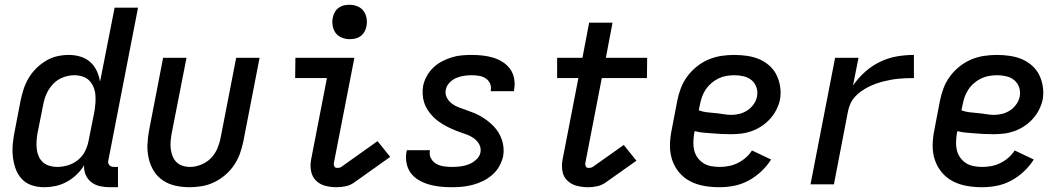

<svg xmlns="http://www.w3.org/2000/svg" viewBox="-20 -772 4440 804"><path d="M165 12Q137 12 112 3.5Q87 -5 70 -24Q53 -43 44.5 -68Q36 -93 33.5 -119.5Q31 -146 34 -174Q37 -202 43 -230L66 -350Q71 -374 78.5 -397.5Q86 -421 99 -443.5Q112 -466 131 -485Q150 -504 172.5 -517.5Q195 -531 219.5 -536.5Q244 -542 268 -542Q293 -542 316.5 -535Q340 -528 357.5 -512.5Q375 -497 385 -475.5Q395 -454 399 -430L460 -740H558L434 -102Q432 -96 433 -90.5Q434 -85 437.5 -81Q441 -77 446 -75Q451 -73 457 -73H474V12H440Q419 12 398.5 7.5Q378 3 362.5 -9Q347 -21 339 -39.5Q331 -58 332 -80Q319 -58 300 -40Q281 -22 258.5 -10Q236 2 212 7Q188 12 165 12ZM220 -73Q242 -73 265 -80Q288 -87 307 -102.5Q326 -118 336.5 -139.5Q347 -161 351 -183L375 -303Q378 -321 379.5 -339Q381 -357 379.5 -374.5Q378 -392 371.5 -407.5Q365 -423 354 -434.5Q343 -446 326 -451.5Q309 -457 291 -457Q268 -457 244 -448Q220 -439 202.5 -420.5Q185 -402 175 -379.5Q165 -357 161 -334L137 -214Q134 -197 133 -180Q132 -163 134 -147Q136 -131 142.5 -116.5Q149 -102 160.5 -92Q172 -82 187.5 -77.5Q203 -73 220 -73Z M774 12Q743 12 714 5.5Q685 -1 661.5 -17Q638 -33 623.5 -57Q609 -81 602.5 -109.5Q596 -138 597.5 -168.5Q599 -199 605 -230L663 -530H761L699 -214Q696 -197 694.5 -180.5Q693 -164 695 -148.5Q697 -133 702.5 -118.5Q708 -104 718.5 -93.5Q729 -83 744 -78Q759 -73 776 -73Q798 -73 822 -82.5Q846 -92 863.5 -110Q881 -128 890.5 -151Q900 -174 904 -196L969 -530H1067L999 -180Q994 -155 985 -129.5Q976 -104 960.5 -81Q945 -58 923.5 -39.5Q902 -21 877 -9Q852 3 825.5 7.5Q799 12 774 12Z M1390 12Q1365 12 1342 6Q1319 0 1303 -16Q1287 -32 1282.5 -56Q1278 -80 1283 -105L1349 -445H1216L1217 -530H1464L1378 -89Q1377 -82 1380 -75.5Q1383 -69 1391 -69Q1395 -69 1400 -69.5Q1405 -70 1409 -73L1561 -181L1614 -115L1462 -7Q1446 4 1427 8Q1408 12 1390 12ZM1444 -608Q1427 -608 1411 -614.5Q1395 -621 1385.5 -634Q1376 -647 1373 -664.5Q1370 -682 1374 -700Q1376 -711 1382.5 -722Q1389 -733 1399 -740Q1409 -747 1420.5 -749.5Q1432 -752 1444 -752Q1461 -752 1477 -745.5Q1493 -739 1502.5 -726Q1512 -713 1515 -695.5Q1518 -678 1514 -660Q1512 -649 1505.5 -638Q1499 -627 1489 -620Q1479 -613 1467.5 -610.5Q1456 -608 1444 -608Z M1872 12Q1847 12 1823 9.5Q1799 7 1776.5 0.5Q1754 -6 1734 -17.5Q1714 -29 1700.5 -47Q1687 -65 1682.5 -88.5Q1678 -112 1682 -136L1684 -143H1781L1780 -140Q1777 -123 1785 -108.5Q1793 -94 1807 -86Q1821 -78 1838 -75.5Q1855 -73 1872 -73Q1890 -73 1907.5 -75Q1925 -77 1942 -83.5Q1959 -90 1974 -103.5Q1989 -117 1992 -134Q1995 -152 1987 -167Q1979 -182 1965.5 -192Q1952 -202 1936 -208Q1920 -214 1904 -219.5Q1888 -225 1872.5 -232Q1857 -239 1842.5 -247Q1828 -255 1814.5 -265Q1801 -275 1790 -287Q1779 -299 1770 -313Q1761 -327 1756 -343Q1751 -359 1750 -377Q1749 -395 1752 -413Q1756 -433 1767 -453Q1778 -473 1794 -488.5Q1810 -504 1830 -514.5Q1850 -525 1870.5 -531.5Q1891 -538 1912 -540Q1933 -542 1954 -542Q1978 -542 2001 -539.5Q2024 -537 2045.5 -530.5Q2067 -524 2085.5 -512Q2104 -500 2116.5 -482.5Q2129 -465 2133 -442.5Q2137 -420 2133 -397L2132 -390H2035V-393Q2038 -409 2032 -422.5Q2026 -436 2013.5 -444Q2001 -452 1986 -454.5Q1971 -457 1955 -457Q1939 -457 1922.5 -454.5Q1906 -452 1890.5 -445.5Q1875 -439 1862.5 -426Q1850 -413 1847 -397Q1843 -379 1851 -363.5Q1859 -348 1872.5 -338Q1886 -328 1902 -322Q1918 -316 1934 -310.5Q1950 -305 1966 -298.5Q1982 -292 1996 -283.5Q2010 -275 2023 -265Q2036 -255 2047.5 -243Q2059 -231 2067.5 -217Q2076 -203 2081.5 -187Q2087 -171 2088.5 -153.5Q2090 -136 2087 -118Q2082 -96 2070.5 -75.5Q2059 -55 2041 -39.5Q2023 -24 2002.5 -14Q1982 -4 1959.5 2Q1937 8 1915 10Q1893 12 1872 12Z M2443 12Q2418 12 2395 6Q2372 0 2355.5 -16Q2339 -32 2335 -56Q2331 -80 2336 -105L2402 -445H2313V-530H2419L2447 -677H2545L2517 -530H2690L2689 -445H2500L2431 -89Q2430 -82 2433 -75.5Q2436 -69 2443 -69Q2448 -69 2452.5 -69.5Q2457 -70 2462 -73L2592 -165L2645 -99L2515 -7Q2499 4 2480 8Q2461 12 2443 12Z M2993 12Q2960 12 2928.5 6.5Q2897 1 2870 -13Q2843 -27 2823.5 -50.5Q2804 -74 2794.5 -103Q2785 -132 2785.5 -164.5Q2786 -197 2793 -230L2816 -350Q2821 -376 2831 -402.5Q2841 -429 2858 -452Q2875 -475 2898 -493.5Q2921 -512 2947.5 -523Q2974 -534 3001 -538Q3028 -542 3054 -542Q3082 -542 3109 -538Q3136 -534 3159.5 -524Q3183 -514 3202 -497Q3221 -480 3232 -457.5Q3243 -435 3247 -408Q3251 -381 3246 -354Q3241 -332 3230.5 -311.5Q3220 -291 3204 -273.5Q3188 -256 3168 -243Q3148 -230 3126.5 -222.5Q3105 -215 3083 -212.5Q3061 -210 3039 -210Q3020 -210 3001 -211Q2982 -212 2963.5 -213.5Q2945 -215 2926 -216.5Q2907 -218 2889 -223L2887 -214Q2884 -195 2883.5 -177Q2883 -159 2887 -142.5Q2891 -126 2901 -112Q2911 -98 2925 -89Q2939 -80 2957 -76.5Q2975 -73 2993 -73Q3012 -73 3031 -76.5Q3050 -80 3068.5 -89Q3087 -98 3102.5 -111.5Q3118 -125 3129 -142L3209 -104Q3192 -77 3167.5 -54Q3143 -31 3114 -15.5Q3085 0 3054 6Q3023 12 2993 12ZM3043 -291Q3060 -291 3077.5 -295.5Q3095 -300 3110 -310Q3125 -320 3136 -335.5Q3147 -351 3150 -368Q3154 -388 3147.5 -406.5Q3141 -425 3127 -436.5Q3113 -448 3094 -452.5Q3075 -457 3055 -457Q3039 -457 3021.5 -454Q3004 -451 2988.5 -443.5Q2973 -436 2959 -424Q2945 -412 2935 -397Q2925 -382 2919.5 -366Q2914 -350 2911 -334L2906 -310Q2922 -304 2939 -302Q2956 -300 2974 -298.5Q2992 -297 3009 -294Q3026 -291 3043 -291Z M3374 0 3477 -530H3575L3552 -414Q3574 -446 3603.5 -472Q3633 -498 3667 -514Q3701 -530 3736.5 -536Q3772 -542 3807 -542V-445Q3791 -445 3775.5 -444.5Q3760 -444 3744 -442.5Q3728 -441 3711.5 -438Q3695 -435 3679 -431Q3663 -427 3646.5 -421Q3630 -415 3615.5 -407.5Q3601 -400 3586 -389.5Q3571 -379 3559.5 -366Q3548 -353 3541 -337.5Q3534 -322 3531 -306L3472 0Z M4093 12Q4060 12 4028.5 6.5Q3997 1 3970 -13Q3943 -27 3923.5 -50.5Q3904 -74 3894.5 -103Q3885 -132 3885.5 -164.5Q3886 -197 3893 -230L3916 -350Q3921 -376 3931 -402.5Q3941 -429 3958 -452Q3975 -475 3998 -493.5Q4021 -512 4047.5 -523Q4074 -534 4101 -538Q4128 -542 4154 -542Q4182 -542 4209 -538Q4236 -534 4259.5 -524Q4283 -514 4302 -497Q4321 -480 4332 -457.5Q4343 -435 4347 -408Q4351 -381 4346 -354Q4341 -332 4330.5 -311.5Q4320 -291 4304 -273.5Q4288 -256 4268 -243Q4248 -230 4226.5 -222.5Q4205 -215 4183 -212.5Q4161 -210 4139 -210Q4120 -210 4101 -211Q4082 -212 4063.5 -213.5Q4045 -215 4026 -216.5Q4007 -218 3989 -223L3987 -214Q3984 -195 3983.5 -177Q3983 -159 3987 -142.5Q3991 -126 4001 -112Q4011 -98 4025 -89Q4039 -80 4057 -76.5Q4075 -73 4093 -73Q4112 -73 4131 -76.5Q4150 -80 4168.5 -89Q4187 -98 4202.5 -111.5Q4218 -125 4229 -142L4309 -104Q4292 -77 4267.5 -54Q4243 -31 4214 -15.5Q4185 0 4154 6Q4123 12 4093 12ZM4143 -291Q4160 -291 4177.5 -295.5Q4195 -300 4210 -310Q4225 -320 4236 -335.5Q4247 -351 4250 -368Q4254 -388 4247.5 -406.5Q4241 -425 4227 -436.5Q4213 -448 4194 -452.5Q4175 -457 4155 -457Q4139 -457 4121.5 -454Q4104 -451 4088.5 -443.5Q4073 -436 4059 -424Q4045 -412 4035 -397Q4025 -382 4019.5 -366Q4014 -350 4011 -334L4006 -310Q4022 -304 4039 -302Q4056 -300 4074 -298.5Q4092 -297 4109 -294Q4126 -291 4143 -291Z"/></svg>

Font: Lode Dark Term
Style: Bold Italic
Weight: 700
Italic angle: -11°
Monospace: yes
Designer: Belleve Invis
Foundry: Belleve Invis
Version: Version 29.2.0